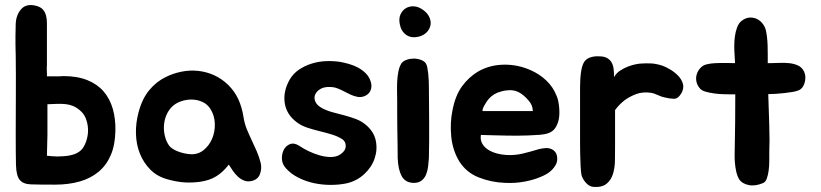

<svg xmlns="http://www.w3.org/2000/svg" viewBox="-20 -639 3236 757"><path d="M42 -546Q44 -582 64.5 -604Q85 -626 123 -616Q141 -611 149.5 -601Q158 -591 161.5 -577.5Q165 -564 165 -548.5Q165 -533 165 -518V-380Q164 -372 164.5 -364.5Q165 -357 165 -351V-338H190Q201 -338 211.5 -338Q222 -338 230 -339Q285 -339 324.5 -323Q364 -307 388.5 -278.5Q413 -250 424.5 -210.5Q436 -171 435 -124Q434 -68 417 -28Q400 12 369 38Q338 64 294.5 76.5Q251 89 197 89Q135 89 103 88Q71 87 57.5 70Q44 53 43 11Q42 -31 42 -112Q42 -190 42.5 -266Q43 -342 42 -419Q42 -429 41.5 -440Q41 -451 41 -465Q41 -479 41 -498.5Q41 -518 42 -546ZM229 -23Q284 -26 305 -53Q316 -68 322 -89Q328 -110 327 -131Q326 -152 318.5 -171.5Q311 -191 295 -204Q281 -216 267 -221.5Q253 -227 238 -228.5Q223 -230 206 -229.5Q189 -229 167 -228V-108L165 -25Q175 -24 186 -23Q205 -21 229 -23Z M633 -335Q663 -350 696 -356.5Q729 -363 761.5 -359.5Q794 -356 824 -342.5Q854 -329 880 -304Q906 -278 920 -247Q934 -216 940 -178Q944 -152 953 -130Q962 -108 972.5 -86Q983 -64 992.5 -42Q1002 -20 1008 4Q1013 27 1004.5 48.5Q996 70 970 75Q955 78 941.5 72.5Q928 67 917 56.5Q906 46 897.5 33.5Q889 21 882 10Q859 40 832 56.5Q805 73 767 78Q735 82 706 80Q677 78 644 69Q601 58 573.5 30.5Q546 3 531.5 -33.5Q517 -70 516 -112Q515 -154 526 -195Q540 -249 568 -283Q596 -317 633 -335ZM658 -218Q644 -204 636 -185Q628 -166 626.5 -145Q625 -124 630 -103Q635 -82 646 -66Q656 -52 680 -42.5Q704 -33 730 -31Q760 -29 782.5 -47Q805 -65 816.5 -92.5Q828 -120 827 -151.5Q826 -183 810 -209Q798 -228 778.5 -237Q759 -246 737 -246.5Q715 -247 693.5 -239.5Q672 -232 658 -218Z M1330 -90Q1311 -102 1287.5 -109Q1264 -116 1239.5 -122Q1215 -128 1192 -135.5Q1169 -143 1150 -157Q1109 -188 1102.5 -233.5Q1096 -279 1122 -325Q1136 -349 1159 -364.5Q1182 -380 1209.5 -388.5Q1237 -397 1266 -398Q1295 -399 1321 -395Q1338 -392 1357 -386.5Q1376 -381 1392.5 -372Q1409 -363 1422.5 -349.5Q1436 -336 1442 -316Q1446 -303 1443.5 -291Q1441 -279 1433.5 -271Q1426 -263 1414.5 -259Q1403 -255 1390 -257Q1375 -260 1362 -266Q1349 -272 1336 -279Q1323 -286 1309.5 -291Q1296 -296 1281 -296Q1258 -297 1243 -288Q1228 -279 1222.5 -266Q1217 -253 1223.5 -238Q1230 -223 1251 -212Q1270 -202 1293 -196Q1316 -190 1338.5 -184Q1361 -178 1382.5 -170Q1404 -162 1421 -148Q1454 -121 1461.5 -85Q1469 -49 1457 -14Q1445 21 1415.5 48Q1386 75 1346 84Q1317 90 1283.5 90Q1250 90 1217.5 83Q1185 76 1155.5 61Q1126 46 1106 23Q1092 7 1091.5 -13.5Q1091 -34 1099.5 -49.5Q1108 -65 1124 -71Q1140 -77 1160 -64Q1176 -53 1198 -42.5Q1220 -32 1242 -26Q1264 -20 1284.5 -20Q1305 -20 1320 -29Q1342 -43 1343 -61.5Q1344 -80 1330 -90Z M1671 -293Q1671 -265 1671.5 -230Q1672 -195 1672 -157.5Q1672 -120 1672 -83.5Q1672 -47 1671 -16Q1670 -1 1668 16.5Q1666 34 1660 49Q1654 64 1641.5 73.5Q1629 83 1608 82Q1577 80 1563.5 55Q1550 30 1548 -15Q1548 -38 1547.5 -68Q1547 -98 1546.5 -129Q1546 -160 1546 -189.5Q1546 -219 1546 -243Q1546 -257 1545.5 -277Q1545 -297 1546 -318Q1547 -339 1551 -358.5Q1555 -378 1564 -391Q1571 -399 1584 -403.5Q1597 -408 1611.5 -408Q1626 -408 1639.5 -403Q1653 -398 1659 -389Q1663 -383 1665 -372Q1667 -361 1668.5 -347.5Q1670 -334 1670.5 -319.5Q1671 -305 1671 -293ZM1633 -495Q1602 -487 1581.5 -501.5Q1561 -516 1556 -545Q1552 -566 1559 -582Q1566 -598 1580 -606.5Q1594 -615 1612 -614Q1630 -613 1648 -600Q1665 -588 1672.5 -572Q1680 -556 1677.5 -541Q1675 -526 1664 -513.5Q1653 -501 1633 -495Z M2105 -51Q2117 -54 2129.5 -55Q2142 -56 2152.5 -52Q2163 -48 2170 -38.5Q2177 -29 2177 -12Q2177 0 2171 11Q2165 22 2156 31Q2147 40 2136 46.5Q2125 53 2115 57Q2086 70 2048.5 77Q2011 84 1971 82Q1917 80 1867.5 60.5Q1818 41 1790 -4Q1764 -48 1759 -102Q1754 -156 1764 -204Q1775 -262 1801.5 -298.5Q1828 -335 1865 -357Q1910 -383 1966 -384Q2022 -385 2073 -362Q2107 -347 2134 -321.5Q2161 -296 2175 -260Q2179 -251 2181.5 -238Q2184 -225 2185 -210.5Q2186 -196 2185 -182Q2184 -168 2180 -157Q2174 -139 2165 -129Q2156 -119 2142 -114Q2128 -109 2108.5 -107.5Q2089 -106 2062 -105Q2038 -104 2017 -104Q1996 -104 1974 -104.5Q1952 -105 1928.5 -105.5Q1905 -106 1876 -107Q1873 -87 1881.5 -72.5Q1890 -58 1905 -48.5Q1920 -39 1939 -34Q1958 -29 1976 -28Q2010 -26 2041 -33.5Q2072 -41 2105 -51ZM2062 -245Q2043 -267 2022 -277Q2006 -284 1988.5 -283.5Q1971 -283 1955 -278Q1926 -271 1906 -248Q1904 -246 1899 -238.5Q1894 -231 1889.5 -223Q1885 -215 1883 -208Q1881 -201 1885 -201H2081Q2080 -215 2076 -224.5Q2072 -234 2062 -245Z M2267 -268Q2267 -280 2267 -295.5Q2267 -311 2268 -327.5Q2269 -344 2271.5 -359.5Q2274 -375 2279 -387Q2287 -405 2304 -411.5Q2321 -418 2341 -417Q2362 -417 2374 -410Q2386 -403 2392 -391.5Q2398 -380 2399.5 -365.5Q2401 -351 2401 -335Q2410 -351 2425.5 -361Q2441 -371 2457 -377Q2473 -383 2486 -385.5Q2499 -388 2501 -388Q2526 -390 2546.5 -389Q2567 -388 2592 -380Q2608 -374 2625 -363.5Q2642 -353 2655 -339Q2668 -325 2672.5 -308.5Q2677 -292 2668 -274Q2654 -249 2637 -249.5Q2620 -250 2600 -255Q2589 -257 2574 -264Q2559 -271 2548 -273Q2514 -278 2488 -268Q2462 -258 2443 -244Q2421 -227 2405 -205V-61Q2405 -34 2404.5 -5Q2404 24 2396.5 47.5Q2389 71 2371.5 85.5Q2354 100 2321 98Q2303 97 2289 80.5Q2275 64 2272 48Q2270 33 2269 12Q2268 -9 2267.5 -32Q2267 -55 2267 -78.5Q2267 -102 2267 -122Z M3151 -355Q3159 -336 3152.5 -313Q3146 -290 3129 -283Q3120 -279 3105 -276.5Q3090 -274 3072.5 -272Q3055 -270 3038 -269Q3021 -268 3009 -268Q3010 -238 3011 -206.5Q3012 -175 3013 -145Q3014 -115 3014 -87.5Q3014 -60 3013 -38Q3013 -23 3013 -3.5Q3013 16 3010.5 34Q3008 52 3003 65.5Q2998 79 2988 83Q2957 96 2931.5 90.5Q2906 85 2895 69Q2887 56 2883 38.5Q2879 21 2877.5 2.5Q2876 -16 2876.5 -33.5Q2877 -51 2877 -64Q2878 -106 2878.5 -159.5Q2879 -213 2879 -267H2864Q2852 -267 2833.5 -267.5Q2815 -268 2796.5 -270.5Q2778 -273 2762 -277.5Q2746 -282 2739 -291Q2728 -304 2725.5 -319Q2723 -334 2727.5 -347.5Q2732 -361 2742 -371.5Q2752 -382 2765 -385Q2783 -390 2816 -390.5Q2849 -391 2878 -390Q2877 -400 2877 -409.5Q2877 -419 2876 -428Q2875 -440 2875 -458.5Q2875 -477 2877.5 -495.5Q2880 -514 2886 -530.5Q2892 -547 2903 -556Q2918 -568 2933.5 -569.5Q2949 -571 2962.5 -565Q2976 -559 2985.5 -547.5Q2995 -536 2999 -522Q3002 -510 3004 -493.5Q3006 -477 3006.5 -459Q3007 -441 3007 -423Q3007 -405 3007 -390H3017Q3032 -390 3052 -391Q3072 -392 3091.5 -390Q3111 -388 3127 -380.5Q3143 -373 3151 -355Z"/></svg>

Font: BM JUA 
Style: Regular
Weight: 400
Designer: BONGJIN KIM, JAEHYUN KEUM, JUHEE TAE
Foundry: WOOWA BROTHERS Corporation.
Version: Version 1.000